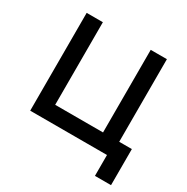

<svg xmlns="http://www.w3.org/2000/svg" viewBox="-151 -671 895 918"><g transform="rotate(30 296.0 -212.5)"><path d="M582 115.2H493.2V0H69.3V-540H158.7V-84H422.9V-540H512.2V-84H582Z"/></g></svg>

Font: Vela Sans Med
Style: Regular
Weight: 500
Designer: Principal design: Mikhail Sharanda - project Manrope.
Design modification: Ravid Balaliev
Foundry: Mikhail Sharanda
Version: Version 1.001